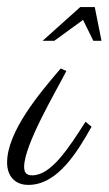

<svg xmlns="http://www.w3.org/2000/svg" viewBox="-59 -525 306 541"><path d="M112 -332C52 -262 -39 -154 -39 -67C-39 -30 -18 -4 21 -4C105 -4 161 -101 199 -168L182 -182C134 -107 85 -31 32 -31C18 -31 9 -36 9 -55C9 -118 102 -273 128 -325ZM227 -410 208 -505H167L61 -410H94L175 -469L204 -410Z"/></svg>

Font: Parisienne
Style: Regular
Weight: 400
Designer: Astigmatic (AOETI)
Foundry: Astigmatic (AOETI)
Version: Version 1.000